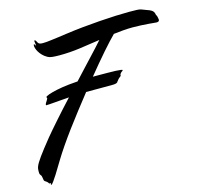

<svg xmlns="http://www.w3.org/2000/svg" viewBox="-137 -831 1003 973"><g transform="rotate(-15 364.0 -344.5)"><path d="M756.8 -646Q757.8 -644 757.8 -640.1Q757.8 -633.3 753.2 -631.1Q748.5 -628.9 744.1 -628.9Q740.2 -628.9 729 -630.1Q717.8 -631.3 701.4 -632.6Q685.1 -633.8 664.3 -635Q643.6 -636.2 620.1 -636.2Q593.8 -636.2 568.8 -634Q543.9 -631.8 519 -628.9Q506.3 -616.7 489.3 -597.9Q472.2 -579.1 451.4 -555.7Q430.7 -532.2 407.5 -504.4Q384.3 -476.6 359.9 -446.8H379.9Q410.2 -446.8 435.8 -446.5Q461.4 -446.3 479.2 -445.6Q497.1 -444.8 506.6 -443.4Q516.1 -441.9 514.2 -439Q512.7 -436.5 508.8 -434.1Q504.9 -431.6 501 -426.8Q498.5 -423.8 497.6 -420.7Q496.6 -417.5 498 -416L497.1 -414.1Q496.1 -412.6 490 -408.4Q483.9 -404.3 475.1 -392.1Q472.7 -390.6 473.1 -389.6Q473.6 -388.7 471.2 -387.2Q470.2 -385.3 463.9 -383.1Q457.5 -380.9 440.9 -380.9H307.1Q274.9 -340.3 243.2 -299.3Q211.4 -258.3 183.1 -220Q154.8 -181.6 131.1 -147Q107.4 -112.3 90.8 -85Q82.5 -71.8 71 -52.5Q59.6 -33.2 48.3 -15.4Q37.1 2.4 27.8 15.1Q18.6 27.8 15.1 27.8Q13.2 27.8 13.2 25.9Q13.2 24.4 13.7 22.5Q14.2 20.5 14.2 19Q14.2 18.1 12.2 18.1Q11.2 18.1 9.5 18.6Q7.8 19 6.8 19Q5.4 19 4.6 16.1Q3.9 13.2 -3.9 6.8Q-9.8 2.9 -12.2 1.2Q-14.6 -0.5 -15.6 -2.4Q-16.6 -4.4 -17.1 -8.1Q-17.6 -11.7 -19 -20Q-20.5 -28.8 -22.5 -31.2Q-24.4 -33.7 -25.9 -35.4Q-27.3 -37.1 -28.6 -40.5Q-29.8 -43.9 -29.8 -54.2Q-29.8 -61 -29.1 -67.4Q-28.3 -73.7 -25.1 -81.5Q-22 -89.4 -15.6 -99.6Q-9.3 -109.9 1.2 -124.8Q11.7 -139.6 27.6 -159.9Q43.5 -180.2 65.9 -208Q77.6 -222.2 93.8 -241Q109.9 -259.8 129.4 -281.7Q148.9 -303.7 170.7 -327.9Q192.4 -352.1 215.8 -377Q195.8 -375.5 176.3 -374Q156.7 -372.6 140.4 -371.1Q124 -369.6 112.1 -368.9Q100.1 -368.2 95.2 -368.2Q92.8 -368.2 92.8 -370.4Q92.8 -372.6 94.2 -376Q95.7 -379.4 97.9 -382.8Q100.1 -386.2 102.1 -389.2L107.9 -399.9Q108.9 -400.9 106.9 -403.6Q105 -406.2 107.9 -411.1Q120.6 -418 144 -424.3Q164.1 -429.7 196.8 -435.1Q229.5 -440.4 278.8 -443.8Q302.7 -469.7 325.9 -494.6Q349.1 -519.5 370.1 -542Q391.1 -564.5 408.9 -583.7Q426.8 -603 439.9 -618.2Q385.3 -609.9 331.8 -602.5Q278.3 -595.2 225.1 -595.2Q203.1 -595.2 187.5 -596.9Q171.9 -598.6 163.1 -604Q148.4 -612.3 138.7 -622.6Q128.9 -632.8 122.8 -643.1Q116.7 -653.3 114.3 -661.9Q111.8 -670.4 111.8 -675.8Q111.8 -683.1 115.2 -683.1Q115.7 -683.1 117.2 -680.2Q119.6 -676.3 120.8 -675Q122.1 -673.8 123 -673.8Q123 -680.2 121.6 -685.8Q120.1 -691.4 120.1 -696.8Q120.1 -701.2 123 -701.2Q126.5 -701.2 130.9 -692.9Q132.8 -689 134.5 -686Q136.2 -683.1 138.9 -681.2Q141.6 -679.2 146.5 -678Q151.4 -676.8 160.2 -676.8Q168 -676.8 179.2 -677.7Q190.4 -678.7 205.8 -680.7Q221.2 -682.6 241.7 -685.3Q262.2 -688 289.1 -691.9Q330.1 -697.8 376 -702.4Q421.9 -707 466.6 -710.2Q511.2 -713.4 551.3 -715.1Q591.3 -716.8 621.1 -716.8Q646 -716.8 662.4 -716.1Q678.7 -715.3 684.1 -712.9Q700.7 -706.1 712.6 -702.1Q724.6 -698.2 732.4 -693.8Q740.2 -689.5 744.4 -683.3Q748.5 -677.2 750 -666Q753.9 -661.6 754.6 -657.2Q755.4 -652.8 756.8 -646Z"/></g></svg>

Font: Oregano
Style: Italic
Weight: 400
Italic angle: -12°
Designer: Astigmatic (AOETI)
Foundry: Astigmatic (AOETI)
Version: Version 1.000